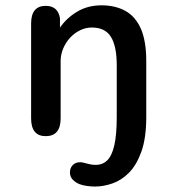

<svg xmlns="http://www.w3.org/2000/svg" viewBox="-20 -507 659 722"><path d="M337.5 194.5Q322 194.5 306.5 192.2Q291 190 279 185.5Q265 180 254 169Q243 158 243 142Q243 124.5 253.5 113.8Q264 103 281.5 103Q286.5 103 291.8 104.2Q297 105.5 302.5 107Q311 109.5 320.5 111.2Q330 113 340 113Q366 113 383.5 95.8Q401 78.5 410 39Q419 -0.5 419 -67H530Q530 11.5 511.8 62.8Q493.5 114 464.8 142.8Q436 171.5 402.2 183Q368.5 194.5 337.5 194.5ZM475 5Q419 5 419 -62V-261.5Q419 -333 397.2 -368.2Q375.5 -403.5 325.5 -403.5Q302 -403.5 280.8 -393Q259.5 -382.5 243.2 -364.8Q227 -347 217.5 -324.2Q208 -301.5 208 -277.5V-62Q208 5 152 5Q97 5 97 -62V-418.5Q97 -485 152 -485Q197.5 -485 205.5 -439V-403Q230 -439 270 -463Q310 -487 361.5 -487Q413.5 -487 451.5 -466Q489.5 -445 509.8 -398.8Q530 -352.5 530 -277.5V-62Q530 -29.5 515.8 -12.2Q501.5 5 475 5Z"/></svg>

Font: Sono Monospace Medium
Style: Regular
Weight: 500
Designer: Tyler Finck
Foundry: Tyler Finck
Version: Version 2.112